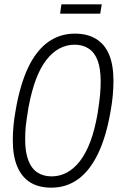

<svg xmlns="http://www.w3.org/2000/svg" viewBox="-20 -853 554 885"><path d="M217 12Q158 12 119 -12.5Q80 -37 59.5 -85.5Q39 -134 39 -207Q39 -237 42 -271.5Q45 -306 52 -344Q72 -462 109.5 -541Q147 -620 201.5 -659Q256 -698 325 -698Q383 -698 423 -673.5Q463 -649 483 -601Q503 -553 503 -480Q503 -450 500 -415Q497 -380 490 -342Q470 -224 432 -145Q394 -66 340 -27Q286 12 217 12ZM218 -40Q255 -40 288 -57.5Q321 -75 348.5 -110.5Q376 -146 396.5 -200.5Q417 -255 430 -331Q434 -357 437 -379Q440 -401 441.5 -418.5Q443 -436 443.5 -450.5Q444 -465 444 -478Q444 -536 430.5 -573Q417 -610 389.5 -628.5Q362 -647 324 -647Q287 -647 254 -629.5Q221 -612 193.5 -576.5Q166 -541 145.5 -486.5Q125 -432 111 -356Q107 -330 103.5 -308Q100 -286 98.5 -269Q97 -252 96.5 -238Q96 -224 96 -210Q96 -152 110.5 -114Q125 -76 152.5 -58Q180 -40 218 -40ZM257 -790 263 -833H449L442 -790Z"/></svg>

Font: Archivo ExtraCondensed ExtraLight
Style: Italic
Weight: 250
Width: 2
Italic angle: -10°
Designer: Hector Gatti
Foundry: Omnibus-Type
Version: Version 2.001